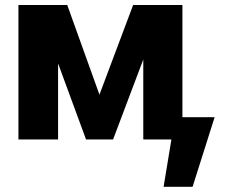

<svg xmlns="http://www.w3.org/2000/svg" viewBox="-20 -550 891 757"><path d="M504.9 -530.3H699.2V-87.9H826.2L739.3 186.5H625L655.8 0H544.9V-315.4L425.8 0H319.3L209 -299.8V0H52.7V-530.3H245.1L372.1 -176.8Z"/></svg>

Font: Pretendard ExtraBold
Style: Regular
Weight: 800
Designer: Base glyphs from Inter by Rasmus Andersson; Hangeul glyphs from Noto Sans CJK(Source Han Sans) by Jang Soo-young and Kan
Foundry: Kil Hyung-jin
Version: Version 1.309